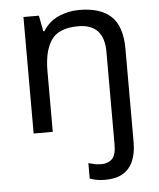

<svg xmlns="http://www.w3.org/2000/svg" viewBox="-55 -593 727 880"><g transform="rotate(-5 309.0 -153.0)"><path d="M394 240Q370 240 353 236.5Q336 233 323 228V157Q337 161 351 164Q365 167 383 167Q412 167 431 149.5Q450 132 450 83V-344Q450 -472 331 -472Q242 -472 207.5 -422.5Q173 -373 173 -279V0H85V-536H156L170 -463H175Q201 -505 245.5 -525.5Q290 -546 342 -546Q440 -546 489 -499.5Q538 -453 538 -350V80Q538 130 522.5 166Q507 202 475.5 221Q444 240 394 240Z"/></g></svg>

Font: Noto Sans Adlam Unjoined
Style: Regular
Weight: 400
Designer: Mark Jamra, Neil Patel
Foundry: JamraPatel LLC
Version: Version 3.001